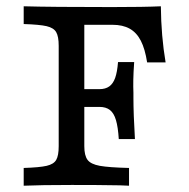

<svg xmlns="http://www.w3.org/2000/svg" viewBox="-20 -591 600 611"><path d="M166.8 -125.8V-445.2Q166.8 -475 158.8 -488.7Q150.9 -502.4 128.4 -507.7Q105.9 -512.9 55.4 -514.5V-571Q141.9 -568.5 335.9 -568.5Q439.2 -568.5 491.9 -571Q492.8 -476 507 -392.4H448.2Q441.6 -435.2 428.2 -461.3Q414.8 -487.4 392.6 -499.8Q370.5 -512.1 337.9 -512.1H248.3V-125.8Q248.3 -96 258.6 -82.3Q268.8 -68.6 297.5 -63.3Q326.3 -58.1 390.6 -56.5V0Q361.6 -1.6 331.7 -1.6Q296.9 -2.4 208.3 -2.4Q108.5 -2.4 55.4 0V-56.5Q106 -58.1 128.5 -63.3Q151 -68.5 158.9 -82.2Q166.8 -95.9 166.8 -125.8ZM224.1 -307.3H346.3V-250.8H224.1ZM296.3 -250.8V-307.3Q315.4 -307.3 327.6 -315.9Q339.8 -324.5 346.5 -343.1Q353.1 -361.8 355.6 -393.5H407Q404.6 -359.7 404.2 -336.7Q403.8 -313.7 404.6 -296V-279Q404.6 -228.9 409.4 -148.4H358Q355.6 -186.7 349 -208.9Q342.4 -231.2 329.7 -241Q317.1 -250.8 296.3 -250.8Z"/></svg>

Font: Playfair Micro SmCond SmLight
Style: Regular
Weight: 360
Width: 4
Designer: Claus Eggers Sørensen
Foundry: Claus Eggers Sørensen
Version: Version 2.100;Glyphs 3.2 (3219)